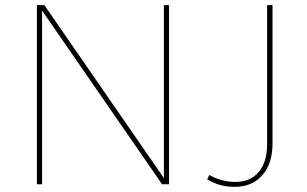

<svg xmlns="http://www.w3.org/2000/svg" viewBox="-20 -714 1189 744"><path d="M123 0V-694H152L615 -24V-694H635V0H608L143 -673V0ZM889 10Q830 10 783 -19L791 -36Q839 -9 892 -9Q950 -9 982.5 -47.5Q1015 -86 1015 -154V-694H1036V-158Q1036 -80 996.5 -35Q957 10 889 10Z"/></svg>

Font: Cantarell Thin
Style: Regular
Weight: 100
Designer: Dave Crossland, Nikolaus Waxweiler, Florian Fecher, Jacques Le Bailly, Eben Sorkin, Alexei Vanyashin, Alexios Zavras, Em
Version: Version 0.303